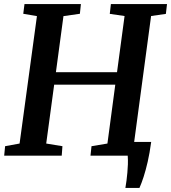

<svg xmlns="http://www.w3.org/2000/svg" viewBox="-22 -763 838 941"><path d="M592.5 158Q595.5 141 598 122.2Q600.5 103.5 602.2 83.5Q604 63.5 604.8 42.5Q605.5 21.5 604 0L558.5 -67.5H719Q711.5 -12 701.8 30.2Q692 72.5 681.8 104Q671.5 135.5 661.5 158ZM-1.5 0 3 -46.5 74 -59.5 159 -684 92 -695.5 98 -743H374.5L369.5 -695.5L289 -684L252 -409H551.5L588.5 -684.5L516 -695L521.5 -743H796.5L791 -695L718.5 -684.5L634.5 -59.5L708 -46.5L703 0H421.5L426.5 -46.5L504.5 -59.5L543 -348H243.5L204.5 -59.5L284 -46.5L280.5 0Z"/></svg>

Font: Merriweather SemiBold
Style: Italic
Weight: 600
Italic angle: -7.8°
Version: Version 2.101